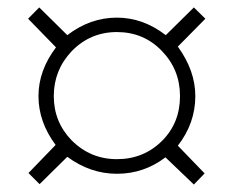

<svg xmlns="http://www.w3.org/2000/svg" viewBox="-20 -660 625 514"><path d="M461.9 -402.8Q461.9 -473.6 413.1 -523.9Q364.3 -574.2 293 -574.2Q221.7 -574.2 171.9 -522.9Q124 -472.2 124 -402.8Q124 -333.5 171.9 -284.2Q222.2 -233.9 293 -233.9Q364.7 -233.9 414.1 -283.2Q461.9 -331.1 461.9 -402.8ZM499 -640.1 529.8 -609.9 456.1 -535.2Q502.9 -470.7 502.9 -402.8Q502.9 -330.1 456.1 -270L527.8 -195.8L499 -166L422.9 -238.8Q365.2 -194.8 293 -194.8Q221.7 -194.8 160.2 -240.2L85.9 -167L56.2 -196.8L128.9 -272Q83 -333.5 83 -402.8Q83 -471.2 129.9 -533.2L55.2 -609.9L85 -640.1L160.2 -565.9Q221.2 -612.8 293 -612.8Q362.8 -612.8 423.8 -565.9Z"/></svg>

Font: Sinkin Sans 200 X Light
Style: Regular
Weight: 200
Designer: Keith Bates
Foundry: K-Type
Version: Sinkin Sans (version 1.0)  by Keith Bates   •   © 2014   www